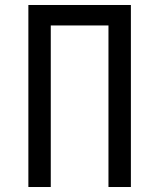

<svg xmlns="http://www.w3.org/2000/svg" viewBox="-20 -750 639 770"><path d="M93.8 0V-730H504.9V0H415V-647.9H183.6V0Z"/></svg>

Font: UDEV Gothic 35
Style: Regular
Weight: 400
Version: v2.1.0; ttfautohint (v1.8.4.7-5d5b-dirty) -l 6 -r 45 -G 200 